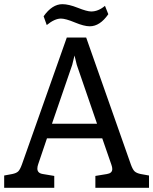

<svg xmlns="http://www.w3.org/2000/svg" viewBox="-35 -900 734 920"><path d="M70 -112 285 -720H378L592 -112Q601 -87 610.5 -78.5Q620 -70 640 -66L679 -59V0H422V-57L477 -66Q503 -70 503 -90Q503 -99 499 -110L455 -237H190L148 -113Q144 -102 144 -92Q144 -70 171 -66L225 -57V0H-15V-59L23 -66Q43 -70 52 -78.5Q61 -87 70 -112ZM333 -589 322 -634 311 -589 214 -307H430ZM257 -811Q227 -811 189 -780L174 -822Q215 -880 264 -880Q294 -880 338 -862.5Q382 -845 402 -845Q436 -845 468 -872L484 -832Q444 -774 395 -774Q368 -774 323.5 -792.5Q279 -811 257 -811Z"/></svg>

Font: Enriqueta
Style: Regular
Weight: 400
Designer: Viviana Monsalve, Gustavo Ibarra
Foundry: Viviana Monsalve, Gustavo Ibarra
Version: Version 1.002